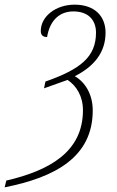

<svg xmlns="http://www.w3.org/2000/svg" viewBox="-107 -564 504 824"><path d="M-80 211 -87 240C130 197 291 110 291 -90C291 -159 259 -211 214 -237C297 -279 346 -339 346 -424C346 -492 302 -544 213 -544C133 -544 68 -494 68 -431C68 -414 77 -405 95 -405C108 -482 153 -515 208 -515C272 -515 305 -478 305 -424C305 -320 239 -267 88 -214L82 -185L183 -221C221 -196 249 -151 249 -91C249 88 105 168 -80 211Z"/></svg>

Font: Noto Serif Condensed ExtraLight
Style: Italic
Weight: 200
Width: 3
Italic angle: -12°
Designer: Monotype Design Team
Foundry: Monotype Imaging Inc.
Version: Version 2.013